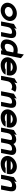

<svg xmlns="http://www.w3.org/2000/svg" viewBox="2428 -3134 717 5613"><g transform="rotate(90 2786.5 -327.5)"><path d="M63 -226C38 -95 138 11 282 11C427 11 566 -95 591 -226C616 -357 519 -462 374 -462C230 -462 88 -357 63 -226ZM185 -226C197 -290 271 -341 350 -341C428 -341 481 -290 469 -226C457 -162 383 -110 305 -110C226 -110 173 -162 185 -226Z M607 0H731L767 -183C779 -246 815 -321 924 -321C962 -321 976 -301 968 -260L917 0H1041L1077 -183C1097 -287 1127 -443 956 -443C878 -443 836 -410 794 -378L808 -398L820 -457L680 -374Z M1138 -218C1106 -55 1200 11 1327 11C1377 11 1434 -21 1468 -42L1454 -22L1450 0H1567L1680 -581L1572 -666L1539 -479C1511 -481 1479 -487 1454 -487C1313 -487 1174 -401 1138 -218ZM1266 -220C1288 -331 1360 -368 1431 -368C1462 -368 1493 -361 1512 -355L1475 -167C1457 -150 1403 -108 1353 -108C1287 -108 1247 -121 1266 -220Z M1658 -226C1633 -95 1733 11 1877 11C2022 11 2139 -57 2160 -133H2005C1996 -112 1935 -110 1900 -110C1843 -110 1798 -133 1782 -167H2174L2185 -221C2211 -355 2114 -462 1969 -462C1825 -462 1683 -357 1658 -226ZM1804 -282C1833 -316 1887 -341 1945 -341C2003 -341 2048 -317 2063 -282Z M2666 -412C2666 -412 2624 -447 2544 -447C2466 -447 2425 -414 2383 -382L2397 -402L2412 -476L2272 -393L2196 0H2319L2355 -187C2373 -280 2453 -325 2512 -325C2572 -325 2591 -294 2591 -294Z M2647 0H2771L2807 -183C2819 -246 2855 -321 2964 -321C3002 -321 3016 -301 3008 -260L2957 0H3081L3117 -183C3137 -287 3167 -443 2996 -443C2918 -443 2876 -410 2834 -378L2848 -398L2860 -457L2720 -374Z M3180 -226C3155 -95 3255 11 3399 11C3544 11 3661 -57 3682 -133H3527C3518 -112 3457 -110 3422 -110C3365 -110 3320 -133 3304 -167H3696L3707 -221C3733 -355 3636 -462 3491 -462C3347 -462 3205 -357 3180 -226ZM3326 -282C3355 -316 3409 -341 3467 -341C3525 -341 3570 -317 3585 -282Z M3710 0H3834L3870 -183C3882 -246 3918 -321 4027 -321C4065 -321 4079 -301 4071 -260L4020 0H4144L4180 -183C4192 -247 4228 -321 4337 -321C4375 -321 4389 -301 4381 -260L4330 0H4452L4506 -278C4524 -372 4479 -443 4369 -443C4295 -443 4236 -407 4189 -362C4172 -412 4127 -443 4059 -443C3981 -443 3939 -410 3897 -378L3911 -398L3923 -457L3783 -374Z M4542 -226C4517 -95 4617 11 4761 11C4906 11 5023 -57 5044 -133H4889C4880 -112 4819 -110 4784 -110C4727 -110 4682 -133 4666 -167H5058L5069 -221C5095 -355 4998 -462 4853 -462C4709 -462 4567 -357 4542 -226ZM4688 -282C4717 -316 4771 -341 4829 -341C4887 -341 4932 -317 4947 -282Z M5087 0H5211L5247 -183C5259 -246 5295 -321 5404 -321C5442 -321 5456 -301 5448 -260L5397 0H5521L5557 -183C5577 -287 5607 -443 5436 -443C5358 -443 5316 -410 5274 -378L5288 -398L5300 -457L5160 -374Z"/></g></svg>

Font: Charger EcoBlack
Style: Obl
Weight: 1000
Designer: Jasper
Foundry: Cannot Into Space Fonts
Version: Version 1.1